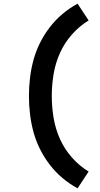

<svg xmlns="http://www.w3.org/2000/svg" viewBox="-20 -861 540 1042"><path d="M401 161Q357 137 319 105Q281 73 250.5 33.5Q220 -6 197.5 -51Q175 -96 162 -143.5Q149 -191 143 -240.5Q137 -290 137 -340Q137 -390 143 -439.5Q149 -489 162 -536.5Q175 -584 197.5 -629Q220 -674 250.5 -713.5Q281 -753 319 -785Q357 -817 401 -841L461 -750Q410 -719 370 -673.5Q330 -628 305.5 -573.5Q281 -519 271 -459.5Q261 -400 261 -340Q261 -280 271 -220.5Q281 -161 305.5 -106.5Q330 -52 370 -6.5Q410 39 461 70Z"/></svg>

Font: Iosevka Slab Extrabold
Style: Regular
Weight: 800
Monospace: yes
Designer: Belleve Invis
Foundry: Belleve Invis
Version: Version 11.1.1; ttfautohint (v1.8.3)